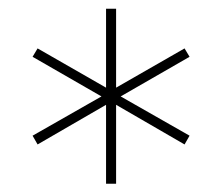

<svg xmlns="http://www.w3.org/2000/svg" viewBox="-20 -748 519 449"><path d="M228 -318.4V-502.9L67.9 -410.2L56.2 -430.7L217.3 -522.5L56.2 -615.2L67.9 -634.8L228 -543V-727.5H251.5V-543L411.6 -634.8L423.3 -615.2L262.2 -522.5L423.3 -430.7L411.6 -410.2L251.5 -502.9V-318.4Z"/></svg>

Font: Inter 20pt Thin
Style: Regular
Weight: 250
Version: Version 4.001;git-66647c0bb